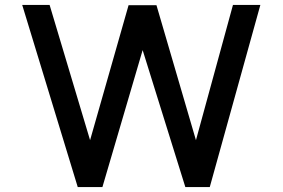

<svg xmlns="http://www.w3.org/2000/svg" viewBox="-20 -750 1145 778"><path d="M830 8H731L558 -547L395 8H295L70 -730H181L345 -182L501 -729H614L774 -182L924 -730H1035Z"/></svg>

Font: SUITE
Style: Bold
Weight: 700
Designer: Sun
Foundry: Sun
Version: Version 2.040